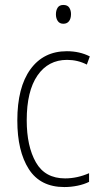

<svg xmlns="http://www.w3.org/2000/svg" viewBox="-20 -746 406 776"><path d="M240 10Q143 10 96.5 -62.5Q50 -135 50 -259Q50 -393 103 -466Q156 -539 250 -539Q302 -539 343 -518L331 -485Q294 -504 251 -504Q175 -504 131.5 -441Q88 -378 88 -260Q88 -155 125 -90Q162 -25 243 -25Q292 -25 340 -46V-11Q320 -1 293.5 4.5Q267 10 240 10ZM236 -726Q253 -726 260 -715Q267 -704 267 -689Q267 -671 259 -660.5Q251 -650 236 -650Q221 -650 213.5 -661Q206 -672 206 -688Q206 -704 213 -715Q220 -726 236 -726Z"/></svg>

Font: Noto Sans Lao UI Cond ExtLt
Style: Regular
Weight: 200
Width: 3
Designer: Monotype Design Team
Foundry: Monotype Imaging Inc.
Version: Version 2.000; ttfautohint (v1.8.4.7-5d5b)